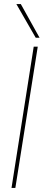

<svg xmlns="http://www.w3.org/2000/svg" viewBox="-20 -931 220 951"><path d="M37 0 147 -700H167L56 0ZM157 -744 61 -911H83L176 -744Z"/></svg>

Font: Georama ExtraCondensed Thin Thin
Style: Italic
Weight: 250
Italic angle: -9°
Version: Version 1.001